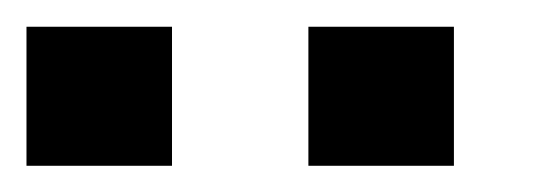

<svg xmlns="http://www.w3.org/2000/svg" viewBox="-20 -694 403 145"><path d="M322.8 -568.8V-673.8H212.9V-568.8ZM109.9 -568.8V-673.8H0V-568.8Z"/></svg>

Font: Ride SemiBold
Style: Regular
Weight: 600
Version: Version 3.000